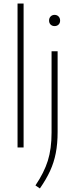

<svg xmlns="http://www.w3.org/2000/svg" viewBox="-20 -828 422 1078"><path d="M78.5 0V-808H112.5V0ZM179 213Q227.5 141.5 248.5 74.5Q269.5 7.5 269.5 -83V-540H303.5V-87.5Q303.5 -21 293.2 31.5Q283 84 261.5 131Q240 178 204 230ZM255.5 -712.5Q255.5 -726.5 264.2 -735.5Q273 -744.5 286.5 -744.5Q300 -744.5 308.8 -735.5Q317.5 -726.5 317.5 -712.5Q317.5 -698.5 308.8 -690Q300 -681.5 286.5 -681.5Q273 -681.5 264.2 -690Q255.5 -698.5 255.5 -712.5Z"/></svg>

Font: Encode Sans Semi Condensed Thin
Style: Regular
Weight: 250
Width: 4
Designer: Multiple Designers
Foundry: Impallari Type
Version: Version 2.000